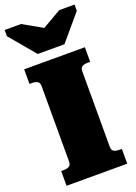

<svg xmlns="http://www.w3.org/2000/svg" viewBox="-177 -1030 782 1100"><g transform="rotate(-20 214.0 -480.0)"><path d="M132 -766H295L427 -922V-960H334L171 -866H267L101 -960H1V-922ZM90 -126V-585Q90 -607 77 -614Q64 -621 44 -621H29V-710H399V-621H384Q364 -621 351 -614Q338 -607 338 -585V-126Q338 -104 351 -97Q364 -90 384 -90H399V0H29V-90H44Q64 -90 77 -97Q90 -104 90 -126Z"/></g></svg>

Font: Roboto Serif 20pt Black
Style: Regular
Weight: 900
Version: Version 1.008